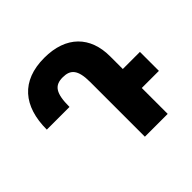

<svg xmlns="http://www.w3.org/2000/svg" viewBox="-175 -909 1095 1095"><g transform="rotate(-45 372.0 -362.0)"><path d="M589 0V-209H727V-362H589V-465C589 -623 494 -724 317 -724C131 -724 38 -612 38 -424H221C221 -535 247 -571 313 -571C375 -571 405 -541 405 -441V0Z"/></g></svg>

Font: Noto Sans Armenian SemiCondensed Black
Style: Regular
Weight: 900
Width: 4
Designer: Monotype Design Team
Foundry: Monotype Imaging Inc.
Version: Version 2.008